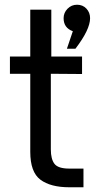

<svg xmlns="http://www.w3.org/2000/svg" viewBox="-20 -791 408 812"><path d="M288 -659Q249 -673 249 -714Q249 -737 265.5 -754Q282 -771 306 -771Q330 -771 345.5 -754.5Q361 -738 361 -714Q361 -666 299 -585H263ZM273 1Q194 1 151 -31Q108 -63 108 -149V-479H22V-552H108V-750H197V-552H327V-478L195 -479V-159Q195 -118 210.5 -98Q226 -78 273 -78H333V1Z"/></svg>

Font: Oakes Grotesk
Style: Regular
Weight: 400
Designer: Samuel Oakes
Foundry: Samuel Oakes
Version: Version 1.000;PS 001.000;hotconv 1.0.88;makeotf.lib2.5.64775